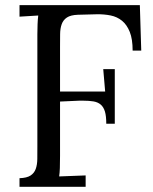

<svg xmlns="http://www.w3.org/2000/svg" viewBox="-20 -720 588 740"><path d="M211.4 -119.1Q211.4 -91.8 210.7 -72.3Q210 -52.7 208 -40L310.1 -43.9V0H55.2V-33.2Q83.5 -34.2 97.7 -43.5Q111.8 -52.7 117.7 -68.8Q123.5 -85 123.8 -107.2Q124 -129.4 124 -155.8V-587.9Q124 -608.4 124.8 -626.7Q125.5 -645 127.4 -660.2L55.2 -655.8V-700.2H519L524.4 -524.9H491.2Q491.2 -569.3 480.2 -596.9Q469.2 -624.5 450.4 -639.9Q431.6 -655.3 406.5 -660.4Q381.3 -665.5 353 -665L280.3 -663.1Q252.4 -662.1 238 -652.6Q223.6 -643.1 217.8 -626.7Q211.9 -610.4 211.7 -588.1Q211.4 -565.9 211.4 -540V-367.2H385.3L377.9 -453.6H422.4V-243.2H389.6Q389.6 -272.5 384.5 -289.8Q379.4 -307.1 368.4 -316.7Q357.4 -326.2 340.6 -329.1Q323.7 -332 299.8 -332Q299.8 -332 285.6 -332Q278.3 -332 211.4 -328.6Z"/></svg>

Font: Parastoo FD
Style: FD
Weight: 400
Foundry: Saber Rastikerdar (saber.rastikerdar@gmail.com)
Version: Version 2.0.1